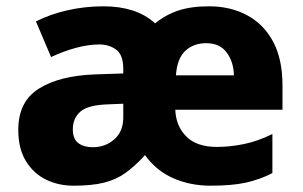

<svg xmlns="http://www.w3.org/2000/svg" viewBox="-20 -579 960 609"><path d="M643 -559Q711 -559 764 -530.5Q817 -502 846.5 -446.5Q876 -391 876 -308V-231H536Q538 -179 571 -146Q604 -113 668 -113Q709 -113 753.5 -122Q798 -131 844 -154V-30Q803 -9 759 0.5Q715 10 648 10Q584 10 530 -13.5Q476 -37 440 -87Q408 -52 378 -30.5Q348 -9 309.5 0.5Q271 10 213 10Q166 10 126.5 -9Q87 -28 62.5 -67.5Q38 -107 38 -167Q38 -257 103.5 -298Q169 -339 281 -343L371 -346V-360Q371 -405 348.5 -421.5Q326 -438 295 -438Q260 -438 220 -427Q180 -416 142 -398L94 -511Q139 -534 194.5 -546.5Q250 -559 308 -559Q359 -559 400 -546Q441 -533 472 -505Q505 -532 545.5 -545.5Q586 -559 643 -559ZM634 -442Q594 -442 568 -418Q542 -394 538 -340H722Q721 -383 699 -412.5Q677 -442 634 -442ZM323 -248Q259 -246 235 -225Q211 -204 211 -169Q211 -138 228.5 -125Q246 -112 274 -112Q314 -112 342.5 -137Q371 -162 371 -206V-250Z"/></svg>

Font: Noto Sans Cherokee ExtraBold
Style: Regular
Weight: 800
Designer: Monotype Design Team
Foundry: Monotype Imaging Inc.
Version: Version 2.001; ttfautohint (v1.8.4.7-5d5b)